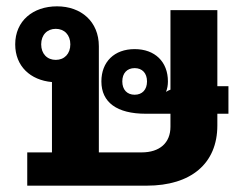

<svg xmlns="http://www.w3.org/2000/svg" viewBox="-20 -586 796 606"><path d="M66 -105V0H443C583 0 666 -70 666 -190V-227H701V-314H666V-554H518V-303C513 -301 508 -299 504 -296C508 -306 510 -317 510 -329C510 -391 469 -431 405 -431C341 -431 300 -391 300 -329C300 -263 349 -227 440 -227H518V-186C518 -135 484 -105 427 -105H292V-440C292 -518 236 -566 160 -566C84 -566 28 -520 28 -446C28 -377 76 -333 144 -327V-105ZM156 -397C129 -397 110 -416 110 -446C110 -476 129 -495 156 -495C183 -495 202 -476 202 -446C202 -416 183 -397 156 -397ZM405 -287C381 -287 366 -303 366 -329C366 -355 381 -371 405 -371C429 -371 444 -355 444 -329C444 -303 429 -287 405 -287Z"/></svg>

Font: IBM Plex Thai Looped
Style: Bold
Weight: 700
Designer: Mike Abbink, Paul van der Laan, Pieter van Rosmalen, Ben Mitchell, Mark Frömberg
Foundry: Bold Monday
Version: Version 1.0